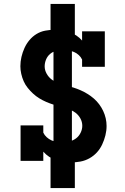

<svg xmlns="http://www.w3.org/2000/svg" viewBox="-20 -858 640 980"><path d="M342 -29Q323 -29 303 -31.5Q283 -34 265 -40.5Q247 -47 230.5 -58Q214 -69 201 -84V-37H85V-218H201V-181Q201 -181 201 -181Q201 -181 201 -181Q207 -168 218 -158Q229 -148 242 -142Q255 -136 269.5 -134Q284 -132 299 -132Q317 -132 335.5 -136.5Q354 -141 368.5 -152Q383 -163 391.5 -180.5Q400 -198 400 -216Q400 -236 390 -254Q380 -272 364 -283.5Q348 -295 329 -301.5Q310 -308 291 -313Q272 -318 253 -324Q234 -330 215.5 -338Q197 -346 180 -356.5Q163 -367 148.5 -380.5Q134 -394 121.5 -409.5Q109 -425 101 -443Q93 -461 88.5 -481Q84 -501 84 -520Q84 -544 89.5 -567.5Q95 -591 105 -613Q115 -635 130.5 -653.5Q146 -672 166.5 -684.5Q187 -697 211 -701.5Q235 -706 259 -706Q278 -706 297.5 -703.5Q317 -701 335.5 -694Q354 -687 370 -676.5Q386 -666 399 -651V-698H515V-517H399V-554Q399 -554 399 -554Q399 -554 399 -554Q393 -567 382 -577Q371 -587 358 -592.5Q345 -598 330.5 -600.5Q316 -603 302 -603Q284 -603 266.5 -598.5Q249 -594 235.5 -582.5Q222 -571 215 -554Q208 -537 208 -519Q208 -500 218 -482Q228 -464 244 -452Q260 -440 279 -433.5Q298 -427 317 -422Q336 -417 355 -411Q374 -405 392 -397Q410 -389 427 -378.5Q444 -368 459 -355Q474 -342 486 -326Q498 -310 506.5 -292Q515 -274 519.5 -254.5Q524 -235 524 -215Q524 -191 518 -167Q512 -143 501.5 -120.5Q491 -98 474.5 -80Q458 -62 436.5 -50Q415 -38 391 -33.5Q367 -29 342 -29ZM238 102V-92H253V-643H238V-838H362V-643H347V-92H362V102Z"/></svg>

Font: Iosevka Slab XBdEx
Style: Regular
Weight: 800
Width: 7
Monospace: yes
Designer: Belleve Invis
Foundry: Belleve Invis
Version: Version 11.1.0; ttfautohint (v1.8.3)